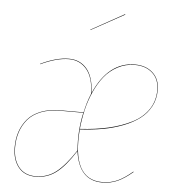

<svg xmlns="http://www.w3.org/2000/svg" viewBox="-53 -796 782 854"><g transform="rotate(5 337.5 -368.5)"><path d="M471.2 -746.1 472.2 -744.1 323.2 -662.1V-664.1ZM240.2 -526.9Q289.1 -526.9 319.3 -491.9Q349.6 -457 353 -383.8Q416 -526.9 535.2 -526.9Q584 -526.9 614.5 -499Q645 -471.2 645 -421.9Q645 -381.3 627.4 -348.6Q609.9 -315.9 579.8 -293.2Q549.8 -270.5 507.3 -254.2Q464.8 -237.8 417.2 -229.2Q369.6 -220.7 314.9 -217.8Q296.9 6.8 434.1 6.8Q472.2 6.8 502.9 -7.3Q533.7 -21.5 568.8 -51.8L569.8 -49.8Q534.2 -19.5 503.2 -5.4Q472.2 8.8 434.1 8.8Q330.6 8.8 313 -121.1Q269 -51.8 229 -21.5Q189 8.8 137.2 8.8Q86.9 8.8 60.1 -24.9Q33.2 -58.6 33.2 -113.8Q33.2 -151.4 43.9 -183.3Q54.7 -215.3 76.4 -240.7Q98.1 -266.1 135.3 -280.5Q172.4 -294.9 221.2 -294.9H325.2Q334.5 -339.8 351.1 -379.9Q349.6 -452.6 319.1 -488.8Q288.6 -524.9 240.2 -524.9Q185.5 -524.9 113.8 -491.2V-493.2Q184.1 -526.9 240.2 -526.9ZM535.2 -524.9Q493.2 -524.9 458 -506.3Q422.9 -487.8 398.7 -457.8Q374.5 -427.7 356.4 -387Q338.4 -346.2 328.9 -304.9Q319.3 -263.7 314.9 -220.2Q384.8 -224.1 442.1 -237.3Q499.5 -250.5 545.7 -273.9Q591.8 -297.4 617.4 -335.2Q643.1 -373 643.1 -421.9Q643.1 -470.7 613 -497.8Q583 -524.9 535.2 -524.9ZM324.2 -293H221.2Q172.9 -293 136 -278.8Q99.1 -264.6 77.6 -239.3Q56.2 -213.9 45.7 -182.4Q35.2 -150.9 35.2 -113.8Q35.2 -59.6 61.5 -26.4Q87.9 6.8 137.2 6.8Q189 6.8 228.8 -24.4Q268.6 -55.7 313 -124Q305.7 -210.9 324.2 -293Z"/></g></svg>

Font: Fira Sans Compressed Two
Style: Italic
Weight: 100
Width: 3
Italic angle: -8°
Designer: Carrois Corporate & Edenspiekermann AG
Foundry: Carrois Corporate GbR & Edenspiekermann AG
Version: Version 4.203;PS 004.203;hotconv 1.0.88;makeotf.lib2.5.64775